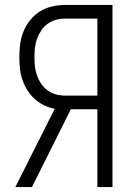

<svg xmlns="http://www.w3.org/2000/svg" viewBox="-20 -755 540 775"><path d="M42 0 201 -316Q178 -320 157 -330.5Q136 -341 119 -356.5Q102 -372 90 -391.5Q78 -411 70.5 -433Q63 -455 60.5 -478Q58 -501 58 -524Q58 -551 61.5 -577.5Q65 -604 75 -628.5Q85 -653 102 -674Q119 -695 141.5 -709Q164 -723 190.5 -729Q217 -735 243 -735H434V0H373V-314H266L109 0ZM243 -369H373V-680H243Q224 -680 206 -675Q188 -670 172.5 -659Q157 -648 146.5 -632Q136 -616 129.5 -598.5Q123 -581 121 -562Q119 -543 119 -524Q119 -506 121 -487Q123 -468 129.5 -450Q136 -432 146.5 -416.5Q157 -401 172.5 -390Q188 -379 206 -374Q224 -369 243 -369Z"/></svg>

Font: Iosevka Fixed Light
Style: Regular
Weight: 300
Monospace: yes
Designer: Belleve Invis
Foundry: Belleve Invis
Version: Version 32.3.0